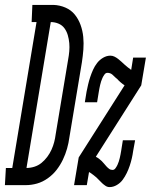

<svg xmlns="http://www.w3.org/2000/svg" viewBox="-80 -755 615 783"><path d="M-60 0 -56 -70H-30L69 -665H49L52 -735H86H138Q164 -734 187 -724Q210 -714 225 -695.5Q240 -677 248.5 -653.5Q257 -630 259.5 -604.5Q262 -579 260 -553Q258 -527 254 -501L203 -195Q200 -172 193.5 -149Q187 -126 176.5 -104Q166 -82 151 -62.5Q136 -43 115 -28Q94 -13 71 -6.5Q48 0 25 0ZM28 -70Q44 -70 60 -75Q76 -80 89 -90.5Q102 -101 112.5 -115Q123 -129 130 -144.5Q137 -160 141 -175.5Q145 -191 147 -207L198 -513Q201 -529 202.5 -546Q204 -563 202.5 -579.5Q201 -596 196.5 -611.5Q192 -627 183 -639.5Q174 -652 159 -658.5Q144 -665 127 -665ZM367 8Q358 8 350.5 3Q343 -2 337 -7.5Q331 -13 325 -19.5Q319 -26 313 -31.5Q307 -37 300 -42Q293 -47 286 -52L283 -53L274 0H222L241 -113L428 -407Q419 -413 411 -420Q403 -427 396 -435H395Q395 -435 395 -435Q395 -435 395 -435Q387 -443 378.5 -450.5Q370 -458 358 -458Q351 -458 346 -451Q341 -444 338 -437.5Q335 -431 332.5 -423.5Q330 -416 328.5 -409Q327 -402 325.5 -395Q324 -388 323 -381L316 -338H266L273 -381Q276 -396 279.5 -411Q283 -426 288 -441Q293 -456 299.5 -470.5Q306 -485 316 -498Q326 -511 340.5 -519.5Q355 -528 370 -528Q379 -528 387 -524Q395 -520 402 -514.5Q409 -509 415 -503.5Q421 -498 427.5 -492Q434 -486 441 -480.5Q448 -475 455 -470L463 -520H515L496 -407L311 -116L312 -115Q318 -112 324 -107.5Q330 -103 335 -98Q340 -93 344.5 -87.5Q349 -82 354 -76.5Q359 -71 365 -66.5Q371 -62 379 -62Q386 -62 391 -69Q396 -76 399 -82.5Q402 -89 404.5 -96.5Q407 -104 408.5 -111Q410 -118 411.5 -125Q413 -132 414 -139L421 -183H471L463 -139Q461 -124 457.5 -109Q454 -94 449 -79Q444 -64 437 -49.5Q430 -35 420.5 -22Q411 -9 396.5 -0.5Q382 8 367 8Z"/></svg>

Font: Iosevka Gothic
Style: Italic
Weight: 400
Italic angle: -9°
Monospace: yes
Designer: Belleve Invis
Foundry: Belleve Invis
Version: Version 15.5.1; ttfautohint (v1.8.4)